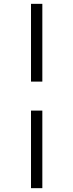

<svg xmlns="http://www.w3.org/2000/svg" viewBox="-20 -889 382 1000"><path d="M200.5 -869V-464H141.5V-869ZM200.5 -313V91H141.5V-313Z"/></svg>

Font: Merriweather 120pt
Style: Bold
Weight: 700
Designer: Eben Sorkin
Foundry: Eben Sorkin
Version: Version 2.100